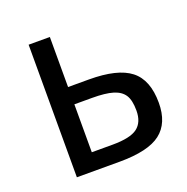

<svg xmlns="http://www.w3.org/2000/svg" viewBox="-99 -605 679 697"><g transform="rotate(-20 241.0 -256.0)"><path d="M165 -318.8H245.1Q356 -318.8 405.5 -280Q455.1 -241.2 455.1 -152.8Q455.1 -74.2 407 -37.1Q358.9 0 248 0H83V-512.2H165ZM369.1 -153.8Q369.1 -193.8 356 -214.1Q342.8 -234.4 313.7 -243.2Q284.7 -252 232.9 -252H165V-66.9H245.1Q314 -66.9 341.6 -87.9Q369.1 -108.9 369.1 -153.8Z"/></g></svg>

Font: ClearSansRegular
Style: Regular
Weight: 400
Foundry: Intel Corporation
Version: Version 1.00